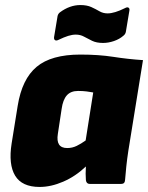

<svg xmlns="http://www.w3.org/2000/svg" viewBox="-20 -728 586 760"><path d="M137 12Q67 12 40 -32.5Q13 -77 26 -160L50 -309Q67 -415 125 -463.5Q183 -512 298 -512Q371 -512 428.5 -503Q486 -494 546 -490L488 -131Q483 -98 480 -69.5Q477 -41 475 -15Q474 0 460 0H335Q322 0 320 -15Q319 -27 319 -41Q319 -55 320 -69Q279 -30 230.5 -9Q182 12 137 12ZM246 -142Q266 -142 283.5 -150.5Q301 -159 319 -172L349 -362Q338 -364 323.5 -366Q309 -368 289 -368Q260 -368 244.5 -350.5Q229 -333 224 -297L209 -198Q200 -142 246 -142ZM388 -558Q362 -558 344.5 -566.5Q327 -575 312.5 -583Q298 -591 280 -591Q266 -591 250 -586Q234 -581 211 -570Q203 -566 198 -569Q193 -572 194 -581L207 -659Q208 -672 217 -679Q256 -708 298 -708Q324 -708 341.5 -700Q359 -692 373.5 -683.5Q388 -675 406 -675Q433 -675 475 -696Q484 -701 489 -697.5Q494 -694 492 -685L479 -607Q478 -594 469 -587Q453 -573 431 -565.5Q409 -558 388 -558Z"/></svg>

Font: Sofia Sans ExtraBlack
Style: Italic
Weight: 1000
Italic angle: -9°
Designer: Botio Nikoltchev, Ani Petrova
Foundry: lettersoup
Version: Version 4.100; ttfautohint (v1.8.4.7-5d5b)